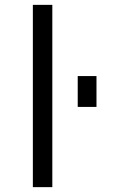

<svg xmlns="http://www.w3.org/2000/svg" viewBox="-20 -770 479 790"><path d="M115.2 0V-750H195.3V0ZM299.8 -330.1V-457H377V-330.1Z"/></svg>

Font: Mgen+ 1c regular
Style: Regular
Weight: 400
Designer: [Source Han Sans]
Ryoko NISHIZUKA  (kana & ideographs); Paul D. Hunt (Latin, Greek & Cyrillic); Wenlong ZHANG  (bopomofo
Version: Version 1.059.20150602